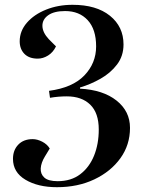

<svg xmlns="http://www.w3.org/2000/svg" viewBox="-20 -765 597 799"><path d="M494 -580Q494 -532 467 -496.5Q440 -461 398.5 -437.5Q357 -414 313 -401V-396Q409 -391 465 -346.5Q521 -302 521 -233Q521 -162 481 -106.5Q441 -51 372.5 -18.5Q304 14 217 14Q138 14 86 -17Q34 -48 34 -104Q34 -140 56 -163Q78 -186 116 -186Q135 -186 155.5 -175.5Q176 -165 187 -147L167 -114Q151 -88 149.5 -64.5Q148 -41 164.5 -26Q181 -11 220 -11Q276 -11 314 -40Q352 -69 371.5 -117.5Q391 -166 391 -226Q391 -295 355.5 -329.5Q320 -364 258 -364Q223 -364 188 -358L184 -387Q282 -400 331 -451Q380 -502 380 -572Q380 -643 345 -681Q310 -719 251 -719Q205 -719 180.5 -701.5Q156 -684 156.5 -657Q157 -630 183 -602L213 -572Q201 -547 180 -534Q159 -521 137 -521Q101 -521 81.5 -541Q62 -561 62 -593Q62 -636 92 -670.5Q122 -705 172 -725Q222 -745 282 -745Q381 -745 437.5 -699.5Q494 -654 494 -580Z"/></svg>

Font: Literata 72pt SemiBold
Style: Italic
Weight: 600
Italic angle: -2°
Designer: Latin by Veronika Burian and Jose Scaglione. Greek by Irene Vlachou. Cyrillic by Vera Evstafieva
Foundry: TypeTogether
Version: Version 3.002